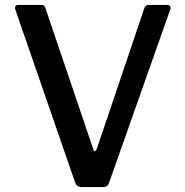

<svg xmlns="http://www.w3.org/2000/svg" viewBox="-20 -762 755 782"><path d="M674 -725 424 -17Q421 -8 415 -4Q409 0 399 0H314Q293 0 287 -16L42 -724Q41 -726 41 -730Q41 -735 44.5 -738.5Q48 -742 54 -742H148Q162 -742 165 -729L360 -154Q363 -146 366 -146Q370 -146 374 -155L568 -729Q572 -742 586 -742H662Q669 -742 672.5 -737Q676 -732 674 -725Z"/></svg>

Font: Libre Franklin Medium
Style: Regular
Weight: 500
Designer: Pablo Impallari, Rodrigo Fuenzalida
Foundry: Impallari Type
Version: Version 1.002; ttfautohint (v1.5)